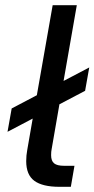

<svg xmlns="http://www.w3.org/2000/svg" viewBox="-20 -720 364 740"><path d="M179 -145Q177 -136 177 -122Q177 -100 188.5 -90.5Q200 -81 227 -81H267L253 0H209Q144 0 112.5 -23Q81 -46 81 -99Q81 -121 85 -142L106 -263L9 -212L25 -302L122 -353L183 -700H276L225 -408L324 -460L308 -370L209 -318Z"/></svg>

Font: Bai Jamjuree Medium
Style: Italic
Weight: 500
Italic angle: -10°
Version: Version 1.000; ttfautohint (v1.6)